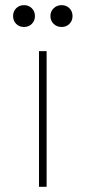

<svg xmlns="http://www.w3.org/2000/svg" viewBox="-20 -718 329 738"><path d="M129.9 0V-521.5H159.2V0ZM216.8 -614.3Q198.7 -614.3 186.3 -626.2Q173.8 -638.2 173.8 -656.2Q173.8 -674.3 186.3 -686.3Q198.7 -698.2 216.8 -698.2Q234.9 -698.2 246.8 -686.3Q258.8 -674.3 258.8 -656.2Q258.8 -638.2 246.8 -626.2Q234.9 -614.3 216.8 -614.3ZM72.3 -614.3Q54.2 -614.3 42.2 -626.2Q30.3 -638.2 30.3 -656.2Q30.3 -674.3 42.2 -686.3Q54.2 -698.2 72.3 -698.2Q90.3 -698.2 102.3 -686.3Q114.3 -674.3 114.3 -656.2Q114.3 -638.2 102.3 -626.2Q90.3 -614.3 72.3 -614.3Z"/></svg>

Font: Reddit Sans Condensed ExtraLight
Style: Regular
Weight: 250
Version: Version 1.014